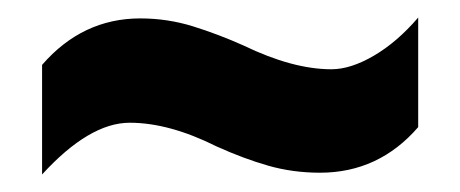

<svg xmlns="http://www.w3.org/2000/svg" viewBox="-20 -462 525 219"><path d="M227 -295Q173 -322 128 -322Q82 -322 28 -263V-388Q74 -441 140 -441Q171 -441 200 -432Q229 -423 258 -410Q314 -383 358 -383Q380 -383 406.5 -398.5Q433 -414 457 -442V-317Q412 -265 345 -265Q314 -265 286 -273Q258 -281 227 -295Z"/></svg>

Font: Noto Sans Ethiopic ExtraCondensed ExtraBold
Style: Regular
Weight: 800
Width: 2
Designer: Monotype Design Team
Foundry: Monotype Imaging Inc.
Version: Version 2.102; ttfautohint (v1.8.4.7-5d5b)